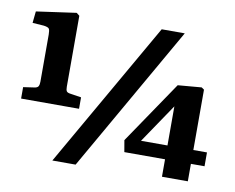

<svg xmlns="http://www.w3.org/2000/svg" viewBox="-79 -825 1154 943"><g transform="rotate(10 497.5 -353.5)"><path d="M34 -259V-316L89 -324Q104 -326 108.5 -334Q113 -342 113 -357V-592Q113 -613 108.5 -620.5Q104 -628 82 -631L25 -635L31 -693L230 -721L245 -709V-355Q245 -339 249.5 -332.5Q254 -326 271 -324L323 -316V-259ZM238 14 655 -714H770L354 14ZM782 -1V-88H579L569 -146L780 -457L898 -467L911 -458V-157H979V-88H911V-1ZM650 -157H782V-340V-352Z"/></g></svg>

Font: Literata 18pt
Style: Bold
Weight: 700
Designer: Latin by Veronika Burian and Jose Scaglione. Greek by Irene Vlachou. Cyrillic by Vera Evstafieva.
Foundry: TypeTogether
Version: Version 3.103;gftools[0.9.29]